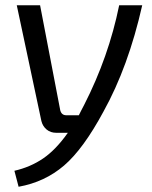

<svg xmlns="http://www.w3.org/2000/svg" viewBox="-20 -507 579 733"><path d="M435 -487H523Q470 -252 375 -81Q298 62 224.5 125Q151 188 51 206L35 145Q96 131 144.5 98Q193 65 239 0H195Q173 0 158 -12.5Q143 -25 138 -45L44 -487H133L210 -86Q215 -67 233 -67H281Q284 -73 290.5 -86Q297 -99 301 -106Q395 -290 435 -487Z"/></svg>

Font: Exo 2.0
Style: Italic
Weight: 400
Italic angle: -8°
Designer: Natanael Gama
Version: Version 1.001;PS 001.001;hotconv 1.0.70;makeotf.lib2.5.58329